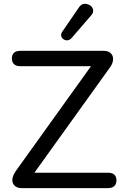

<svg xmlns="http://www.w3.org/2000/svg" viewBox="-20 -966 633 986"><path d="M91 0Q73 0 61.5 -7.5Q50 -15 45.5 -27.5Q41 -40 45.5 -56Q50 -72 62 -89L471 -659V-626H84Q63 -626 52 -636.5Q41 -647 41 -666Q41 -685 52 -695Q63 -705 84 -705H513Q531 -705 542.5 -697.5Q554 -690 558.5 -677.5Q563 -665 559 -649Q555 -633 542 -616L133 -46V-79H535Q556 -79 567 -69Q578 -59 578 -40Q578 -21 567 -10.5Q556 0 535 0ZM347 -770Q338 -760 326.5 -759Q315 -758 306 -764.5Q297 -771 294.5 -781Q292 -791 299 -802L386 -929Q395 -942 407 -945Q419 -948 431 -944Q443 -940 450.5 -931.5Q458 -923 458.5 -911.5Q459 -900 449 -888Z"/></svg>

Font: Nunito ExtraLight Medium
Style: Regular
Weight: 500
Version: Version 3.602